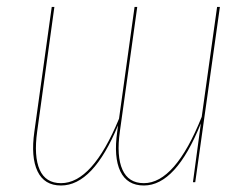

<svg xmlns="http://www.w3.org/2000/svg" viewBox="-20 -538 733 567"><path d="M621.1 -517.6H629.4L556.6 0H549.8L573.2 -173.8Q499.5 9.8 404.8 9.8Q355.5 9.8 335.4 -32Q315.4 -73.7 326.2 -149.4L328.6 -168Q254.9 9.8 160.2 9.8Q110.8 9.8 90.8 -32.2Q70.8 -74.2 81.5 -149.4L132.8 -517.6H140.6L89.8 -149.9Q79.6 -76.2 97.2 -36.6Q114.7 2.9 160.2 2.9Q252.9 2.9 331.5 -187.5L377.4 -517.6H385.3L334 -149.9Q323.7 -76.7 341.6 -36.9Q359.4 2.9 404.8 2.9Q497.1 2.9 575.7 -192.9Z"/></svg>

Font: Fira Sans Compressed Eight
Style: Italic
Weight: 100
Width: 3
Italic angle: -8°
Designer: Carrois Corporate & Edenspiekermann AG
Foundry: Carrois Corporate GbR & Edenspiekermann AG
Version: Version 4.203;PS 004.203;hotconv 1.0.88;makeotf.lib2.5.64775